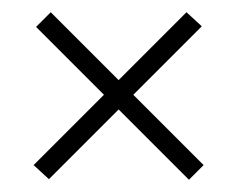

<svg xmlns="http://www.w3.org/2000/svg" viewBox="-20 -477 388 314"><path d="M285 -457 310 -434 198 -322 313 -207 289 -183 174 -298 60 -184 35 -207 150 -322 39 -433 63 -457 174 -346Z"/></svg>

Font: Moniqa Paragraph
Style: Regular
Weight: 400
Designer: Rajesh Rajput
Foundry: Rajesh Rajput
Version: Version 1.000